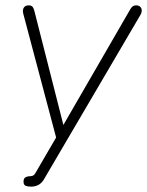

<svg xmlns="http://www.w3.org/2000/svg" viewBox="-20 -510 549 716"><path d="M94 147Q100 147 104.5 144Q109 141 111 137L114 132L195 -7L192 13L67 -458Q63 -472 68.5 -481Q74 -490 87 -490Q96 -490 100.5 -485.5Q105 -481 108 -470L224 -14H199L465 -474Q470 -483 475 -486.5Q480 -490 488 -490Q497 -490 502.5 -485Q508 -480 508.5 -472Q509 -464 504 -455L149 150L145 157Q129 186 96 186Q83 186 76 183Q69 180 68 171Q67 163 69.5 157.5Q72 152 78.5 149.5Q85 147 94 147Z"/></svg>

Font: SN Pro Thin
Style: Italic
Weight: 200
Italic angle: -9°
Designer: Tobias Whetton
Foundry: Supernotes
Version: Version 1.003;Glyphs 3.3 (3324)